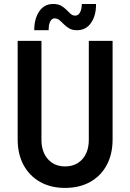

<svg xmlns="http://www.w3.org/2000/svg" viewBox="-20 -922 644 950"><path d="M301.8 7.8Q231 7.8 178.2 -22Q125.5 -51.8 96.4 -105.7Q67.4 -159.7 67.4 -231.9V-719.7H185.1V-230Q185.1 -170.9 217 -134.8Q249 -98.6 301.8 -98.6Q355.5 -98.6 387.5 -134.5Q419.4 -170.4 419.4 -230V-719.7H537.1V-231.9Q537.1 -159.7 508.3 -105.7Q479.5 -51.8 426.5 -22Q373.5 7.8 301.8 7.8ZM149.4 -772.5Q149.4 -829.6 174.3 -866Q199.2 -902.3 243.2 -902.3Q267.1 -902.3 282.5 -893.6Q297.9 -884.8 308.8 -873.3Q319.8 -861.8 329.6 -853.3Q339.4 -844.7 351.6 -844.7Q368.2 -844.7 376.5 -861.6Q384.8 -878.4 384.8 -902.3H455.1Q456.1 -847.2 431.2 -809.8Q406.2 -772.5 360.4 -772.5Q337.9 -772.5 322.5 -781.5Q307.1 -790.5 295.9 -802Q284.7 -813.5 274.2 -822.3Q263.7 -831.1 251 -831.1Q235.8 -831.1 228.3 -815.4Q220.7 -799.8 220.7 -772.5Z"/></svg>

Font: Reddit Sans Condensed SemiBold
Style: Regular
Weight: 600
Designer: Stephen Hutchings
Foundry: Reddit
Version: Version 1.014